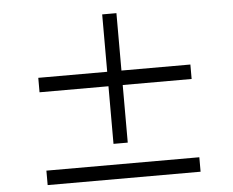

<svg xmlns="http://www.w3.org/2000/svg" viewBox="-54 -868 1108 913"><g transform="rotate(-5 500.0 -411.0)"><path d="M863 -530H534V-804H466V-530H137V-461H466V-186H534V-461H863ZM137 -87V-18H867V-87Z"/></g></svg>

Font: Noto Sans Japanese Regular
Style: Regular
Weight: 400
Designer: Ryoko NISHIZUKA (kana & ideographs); Paul D. Hunt (Latin, Greek & Cyrillic); Wenlong ZHANG (bopomofo); Sandoll Communica
Foundry: Adobe Systems Incorporated
Version: Version 1.000;PS 1;hotconv 1.0.78;makeotf.lib2.5.61930